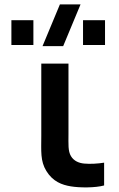

<svg xmlns="http://www.w3.org/2000/svg" viewBox="-20 -822 528 851"><path d="M294 4C332.5 10.5 401.5 11 441.5 0V-101C413 -96.5 380 -94.5 353.5 -97C330.5 -99 307.5 -108 294.5 -130C281 -152.5 283.5 -183 283.5 -227.5V-540H163V-220.5C163 -152 158 -109 185.5 -64C214.5 -17 254.5 -2.5 294 4ZM30.5 -622.5H128V-732.5H30.5ZM168.5 -617.5H260L337 -802.5H245.5ZM348 -622.5H445.5V-732.5H348Z"/></svg>

Font: Eudonet
Style: Bold
Weight: 700
Designer: Mikhail Sharanda
Foundry: Mikhail Sharanda
Version: Version 4.503;Glyphs 3.1.2 (3151)